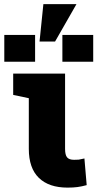

<svg xmlns="http://www.w3.org/2000/svg" viewBox="-55 -876 460 907"><path d="M264.2 10.3Q175.8 10.3 128.4 -35.9Q81.1 -82 81.1 -172.9V-412.1L7.3 -427.7V-528.3H252.4V-172.9Q252.4 -144 262 -132.6Q271.5 -121.1 294.9 -121.1Q310.5 -121.1 316.7 -121.8Q322.8 -122.6 343.8 -127.4L354.5 -1.5Q331.1 4.9 311.3 7.6Q291.5 10.3 264.2 10.3ZM131.8 -679.7 149.9 -856.4H306.2L205.1 -679.7ZM-34.7 -584.5V-710.9H110.8V-584.5ZM239.7 -584.5V-710.9H385.3V-584.5Z"/></svg>

Font: Roboto Slab Black
Style: Regular
Weight: 900
Designer: Google
Version: Version 2.000; ttfautohint (v1.8.1.43-b0c9)